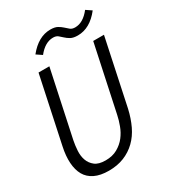

<svg xmlns="http://www.w3.org/2000/svg" viewBox="-195 -915 936 1035"><g transform="rotate(-30 273.0 -397.5)"><path d="M431.2 -227.1Q418.9 -172.9 397.9 -128.9Q377 -85 345 -54Q313 -22.9 271 -5.9Q229 11.2 175.8 11.2Q123 11.2 88.1 -5.9Q53.2 -22.9 35.6 -54Q18.1 -85 15.1 -129.4Q12.2 -173.8 23.9 -228L110.8 -637.2H178.2L90.8 -227.1Q85 -198.2 83 -166Q81.1 -133.8 90.6 -107.4Q100.1 -81.1 122.6 -63.5Q145 -45.9 188 -45.9Q231 -45.9 262 -63.5Q293 -81.1 313.5 -107.4Q334 -133.8 345.9 -166Q357.9 -198.2 363.8 -227.1L451.2 -637.2H518.1ZM531.2 -781.2Q471.2 -704.1 395 -704.1Q367.2 -704.1 351.1 -713.1Q335 -722.2 324 -732.7Q313 -743.2 302 -752.2Q291 -761.2 272 -761.2Q222.2 -761.2 179.2 -707L145 -730Q206.1 -806.2 281.2 -806.2Q309.1 -806.2 325 -797.1Q340.8 -788.1 352.1 -777.6Q363.3 -767.1 374.3 -758.1Q385.3 -749 404.3 -749Q454.1 -749 497.1 -804.2Z"/></g></svg>

Font: Anonymous Pro
Style: Italic
Weight: 400
Italic angle: -12°
Monospace: yes
Designer: Mark Simonson
Version: Version 1.003